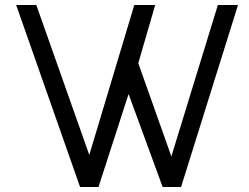

<svg xmlns="http://www.w3.org/2000/svg" viewBox="-20 -752 1002 772"><path d="M45 -732H126L339 -129L520 -732H604L536 -498L669 -123L856 -732H937L708 0H634L497 -374L376 0H302Z"/></svg>

Font: Mina
Style: Regular
Weight: 400
Version: Version 1.000